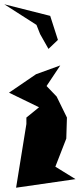

<svg xmlns="http://www.w3.org/2000/svg" viewBox="-64 -777 372 895"><path d="M194 0 245 -131 248 -229 200 -327 153 -376 217 -472 104 -431 -22 -345 118 -277 59 -229V-199L11 98L288 58ZM206 -591 170 -703 -44 -757 106 -661 123 -618 162 -549Z"/></svg>

Font: Asimov Silicon
Style: Regular
Weight: 400
Designer: Google
Version: Version 2.000980; 2014